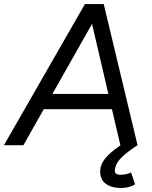

<svg xmlns="http://www.w3.org/2000/svg" viewBox="-52 -720 754 952"><path d="M369.2 -700H460L64 0H-32.5ZM381.3 -700H462.3L630 0H544.7ZM148.2 -254.2H537.2L524.3 -178.7H135.3ZM445.8 116.5Q450 84.8 480.8 53Q511.7 21.2 562.8 -10.8L630 0Q581.7 31 551.8 59.5Q522 88 517.8 120.5Q513.7 146.7 545.5 146.7Q561.8 146.7 576.4 142.8Q591 139 597.7 135L617.7 194Q603.5 202.8 586.2 207.4Q568.8 212 549.7 212Q495.7 212 467.8 187.5Q440 163 445.8 116.5Z"/></svg>

Font: Oak Sans Light Italic
Style: Regular
Weight: 400
Italic angle: -9.5°
Foundry: Erik Kennedy, Walven
Version: Version 1.000;Glyphs 3.1.2 (3151)